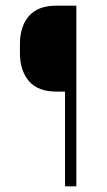

<svg xmlns="http://www.w3.org/2000/svg" viewBox="-20 -659 377 679"><path d="M180 -335Q114 -335 82.2 -372.2Q50.5 -409.5 50.5 -472V-503Q50.5 -565.5 82.2 -602.2Q114 -639 179.5 -639H222.5L223 -335ZM250 0H210V-639H250Z"/></svg>

Font: Anek Gurmukhi Medium ExtraLight
Style: Regular
Weight: 250
Version: Version 1.003